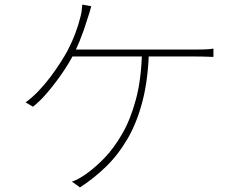

<svg xmlns="http://www.w3.org/2000/svg" viewBox="-20 -790 1040 833"><path d="M376 -763Q372 -748 367.5 -733.5Q363 -719 358 -704Q352 -684 344 -661Q336 -638 325.5 -612Q315 -586 300 -556Q281 -518 250.5 -473.5Q220 -429 186.5 -389.5Q153 -350 123 -327L91 -346Q118 -365 145.5 -393.5Q173 -422 197.5 -454.5Q222 -487 241.5 -517.5Q261 -548 273 -570Q294 -611 307.5 -647.5Q321 -684 328 -713Q332 -727 334 -740.5Q336 -754 337 -770ZM283 -575Q293 -575 325 -575Q357 -575 404 -575Q451 -575 504.5 -575Q558 -575 611.5 -575Q665 -575 710.5 -575Q756 -575 786 -575Q816 -575 823 -575Q841 -575 864 -575.5Q887 -576 906 -579V-543Q887 -544 863.5 -544.5Q840 -545 823 -545Q815 -545 776 -545Q737 -545 679.5 -545Q622 -545 557 -545Q492 -545 432.5 -545Q373 -545 330 -545Q287 -545 273 -545ZM626 -562Q622 -442 598 -350Q574 -258 534 -189Q494 -120 441.5 -68.5Q389 -17 327 23L292 -2Q308 -7 326 -17.5Q344 -28 360 -40Q395 -65 434.5 -106Q474 -147 510 -209Q546 -271 569.5 -358Q593 -445 596 -563Z"/></svg>

Font: Noto Sans JP
Style: Regular
Weight: 100
Designer: Ryoko NISHIZUKA 西塚涼子 (kana, bopomofo & ideographs); Paul D. Hunt (Latin, Greek & Cyrillic); Sandoll Communications 산돌커뮤니
Foundry: Adobe
Version: Version 2.004;hotconv 1.0.118;makeotfexe 2.5.65603